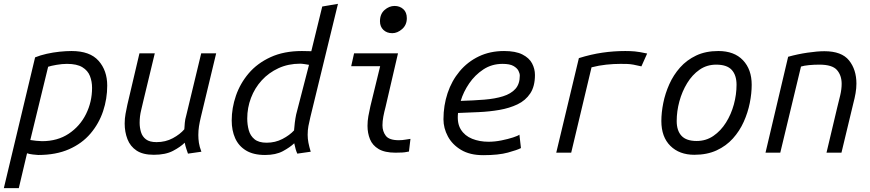

<svg xmlns="http://www.w3.org/2000/svg" viewBox="-35 -796 4535 1001"><path d="M-15 185 148 -497Q175 -508 208.5 -515.5Q242 -523 276 -526.5Q310 -530 338 -530Q434 -530 479 -479Q524 -428 524 -350Q524 -281 502.5 -216.5Q481 -152 437 -100Q393 -48 325 -18Q257 12 164 12Q157 12 136.5 9.5Q116 7 106 3L63 185ZM184 -60Q265 -60 323.5 -99Q382 -138 413.5 -201.5Q445 -265 445 -338Q445 -371 434 -399.5Q423 -428 394.5 -445.5Q366 -463 314 -463Q289 -463 260 -458Q231 -453 216 -448L123 -66Q134 -64 153.5 -62Q173 -60 184 -60Z M767 11Q710 11 677 -11Q644 -33 629.5 -70.5Q615 -108 615 -152Q615 -178 619.5 -202.5Q624 -227 629 -250L692 -518H772L713 -273Q709 -254 701 -222Q693 -190 693 -156Q693 -131 700 -107.5Q707 -84 726 -69.5Q745 -55 781 -55Q828 -55 866 -75.5Q904 -96 926 -122Q927 -138 928.5 -156Q930 -174 936 -194L1014 -518H1092L1012 -185Q1006 -160 1002.5 -138Q999 -116 999 -92Q999 -72 1002 -51.5Q1005 -31 1015 -5L945 5Q941 -7 936.5 -20Q932 -33 928 -52Q906 -30 867 -9.5Q828 11 767 11Z M1347 12Q1286 12 1247.5 -11.5Q1209 -35 1191 -75.5Q1173 -116 1173 -168Q1173 -233 1195 -297Q1217 -361 1261.5 -413.5Q1306 -466 1375.5 -498Q1445 -530 1539 -530Q1551 -530 1564.5 -529.5Q1578 -529 1588 -529L1645 -762L1727 -776L1583 -185Q1577 -160 1573 -139Q1569 -118 1569 -93Q1569 -73 1573 -52Q1577 -31 1585 -5L1515 5Q1510 -6 1506.5 -18Q1503 -30 1499 -49Q1477 -28 1440 -8Q1403 12 1347 12ZM1355 -52Q1400 -52 1437.5 -71.5Q1475 -91 1498 -116Q1499 -133 1502 -156.5Q1505 -180 1509 -199L1576 -458Q1572 -459 1555 -461.5Q1538 -464 1530 -464Q1468 -464 1417 -440.5Q1366 -417 1329.5 -377Q1293 -337 1273.5 -285.5Q1254 -234 1254 -178Q1254 -146 1262 -117Q1270 -88 1292 -70Q1314 -52 1355 -52Z M2027 0Q1971 0 1939 -19Q1907 -38 1894 -70Q1881 -102 1881 -140Q1881 -165 1885.5 -190.5Q1890 -216 1896 -242L1947 -451H1796L1811 -518H2040L1975 -238Q1968 -212 1963.5 -188Q1959 -164 1959 -143Q1959 -111 1976.5 -88Q1994 -65 2044 -65Q2063 -65 2079 -68Q2095 -71 2105 -72L2097 -5Q2099 -7 2083.5 -3.5Q2068 0 2027 0ZM2010 -623Q1982 -623 1964 -640Q1946 -657 1946 -685Q1946 -723 1970 -744Q1994 -765 2022 -765Q2049 -765 2067.5 -748.5Q2086 -732 2086 -701Q2086 -666 2061.5 -644.5Q2037 -623 2010 -623Z M2484 13Q2415 13 2369 -14.5Q2323 -42 2300 -85Q2277 -128 2277 -174Q2277 -246 2298.5 -310.5Q2320 -375 2361.5 -424.5Q2403 -474 2461.5 -502Q2520 -530 2593 -530Q2653 -530 2688.5 -512Q2724 -494 2739 -465.5Q2754 -437 2754 -405Q2754 -346 2729.5 -309Q2705 -272 2663 -252Q2621 -232 2569 -223Q2517 -214 2461 -211.5Q2405 -209 2353 -207Q2347 -154 2367.5 -121Q2388 -88 2426.5 -72.5Q2465 -57 2512 -57Q2545 -57 2579.5 -64Q2614 -71 2640 -79.5Q2666 -88 2673 -94L2681 -24Q2662 -14 2613 -0.5Q2564 13 2484 13ZM2367 -270Q2434 -272 2490 -276.5Q2546 -281 2587.5 -294Q2629 -307 2652 -332.5Q2675 -358 2675 -402Q2675 -413 2668 -427Q2661 -441 2642 -452Q2623 -463 2585 -463Q2529 -463 2485 -434Q2441 -405 2411 -361Q2381 -317 2367 -270Z M2865 0 2983 -493Q3047 -513 3106 -521.5Q3165 -530 3225 -530Q3252 -530 3274.5 -528Q3297 -526 3339 -517L3309 -450Q3284 -456 3267 -459Q3250 -462 3235.5 -462.5Q3221 -463 3200 -463Q3164 -463 3126 -459Q3088 -455 3049 -445L2943 0Z M3585 11Q3507 11 3460 -35.5Q3413 -82 3413 -165Q3413 -209 3423 -259Q3433 -309 3454.5 -357Q3476 -405 3510.5 -444Q3545 -483 3594.5 -506.5Q3644 -530 3710 -530Q3793 -530 3838.5 -482Q3884 -434 3884 -354Q3884 -309 3874 -259Q3864 -209 3842.5 -161Q3821 -113 3786 -74Q3751 -35 3701 -12Q3651 11 3585 11ZM3597 -61Q3646 -61 3684.5 -87.5Q3723 -114 3750 -157Q3777 -200 3791 -251.5Q3805 -303 3805 -354Q3805 -404 3780 -431.5Q3755 -459 3699 -459Q3650 -459 3612 -432.5Q3574 -406 3547.5 -362.5Q3521 -319 3507 -267.5Q3493 -216 3493 -165Q3493 -115 3518 -88Q3543 -61 3597 -61Z M3956 0 4074 -500Q4124 -514 4175.5 -521.5Q4227 -529 4263 -529Q4353 -529 4391.5 -481Q4430 -433 4430 -360Q4430 -336 4425.5 -310Q4421 -284 4414 -258L4352 0H4274L4330 -236Q4338 -267 4345.5 -299Q4353 -331 4353 -359Q4353 -403 4328.5 -431Q4304 -459 4237 -459Q4209 -459 4183 -456.5Q4157 -454 4141 -449L4033 0Z"/></svg>

Font: Ubuntu Sans Mono
Style: Italic
Weight: 400
Italic angle: -13.5°
Monospace: yes
Designer: Dalton Maag Ltd
Foundry: Dalton Maag Ltd
Version: Version 1.006